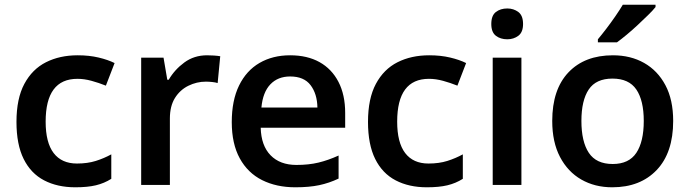

<svg xmlns="http://www.w3.org/2000/svg" viewBox="-20 -786 2930 816"><path d="M300 10Q224 10 167.5 -19.5Q111 -49 80.5 -110.5Q50 -172 50 -268Q50 -367 83.5 -429.5Q117 -492 175.5 -521.5Q234 -551 310 -551Q359 -551 399 -541.5Q439 -532 467 -518L430 -422Q400 -434 369 -442.5Q338 -451 309 -451Q174 -451 174 -269Q174 -180 208 -135.5Q242 -91 307 -91Q352 -91 387 -102Q422 -113 453 -130V-26Q423 -7 387.5 1.5Q352 10 300 10Z M860 -551Q873 -551 889 -550Q905 -549 916 -547L905 -433Q896 -436 881.5 -437.5Q867 -439 855 -439Q816 -439 780.5 -421.5Q745 -404 723.5 -369.5Q702 -335 702 -282V0H580V-541H675L691 -447H697Q722 -490 763.5 -520.5Q805 -551 860 -551Z M1213 -551Q1286 -551 1338 -522Q1390 -493 1418.5 -438Q1447 -383 1447 -306V-243H1088Q1090 -167 1130 -126Q1170 -85 1240 -85Q1292 -85 1333.5 -95Q1375 -105 1419 -125V-27Q1379 -8 1336.5 1Q1294 10 1235 10Q1155 10 1094 -20.5Q1033 -51 999 -113Q965 -175 965 -267Q965 -359 996 -422.5Q1027 -486 1083 -518.5Q1139 -551 1213 -551ZM1213 -461Q1161 -461 1129 -427.5Q1097 -394 1091 -329H1329Q1328 -387 1300 -424Q1272 -461 1213 -461Z M1794 10Q1718 10 1661.5 -19.5Q1605 -49 1574.5 -110.5Q1544 -172 1544 -268Q1544 -367 1577.5 -429.5Q1611 -492 1669.5 -521.5Q1728 -551 1804 -551Q1853 -551 1893 -541.5Q1933 -532 1961 -518L1924 -422Q1894 -434 1863 -442.5Q1832 -451 1803 -451Q1668 -451 1668 -269Q1668 -180 1702 -135.5Q1736 -91 1801 -91Q1846 -91 1881 -102Q1916 -113 1947 -130V-26Q1917 -7 1881.5 1.5Q1846 10 1794 10Z M2196 -541V0H2074V-541ZM2136 -750Q2163 -750 2183 -735Q2203 -720 2203 -684Q2203 -649 2183 -634Q2163 -619 2136 -619Q2107 -619 2087.5 -634Q2068 -649 2068 -684Q2068 -720 2087.5 -735Q2107 -750 2136 -750Z M2841 -272Q2841 -137 2771 -63.5Q2701 10 2582 10Q2508 10 2450.5 -23Q2393 -56 2360 -119Q2327 -182 2327 -272Q2327 -406 2396 -478.5Q2465 -551 2585 -551Q2660 -551 2717.5 -518.5Q2775 -486 2808 -424Q2841 -362 2841 -272ZM2451 -272Q2451 -184 2482.5 -136.5Q2514 -89 2584 -89Q2653 -89 2684.5 -136.5Q2716 -184 2716 -272Q2716 -359 2684.5 -405.5Q2653 -452 2583 -452Q2513 -452 2482 -405.5Q2451 -359 2451 -272ZM2766 -756Q2755 -742 2734.5 -722Q2714 -702 2690.5 -680Q2667 -658 2643.5 -638.5Q2620 -619 2602 -606H2521V-619Q2537 -638 2556.5 -663.5Q2576 -689 2595 -716.5Q2614 -744 2627 -766H2766Z"/></svg>

Font: Noto Sans Sundanese SemiBold
Style: Regular
Weight: 600
Version: Version 2.003